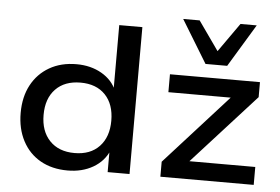

<svg xmlns="http://www.w3.org/2000/svg" viewBox="-53 -835 1339 918"><g transform="rotate(5 616.5 -376.0)"><path d="M302 9Q227 9 171.5 -22.5Q116 -54 85.5 -112Q55 -170 55 -246Q55 -323 85.5 -380Q116 -437 171.5 -469Q227 -501 301 -501Q370 -501 422 -471Q474 -441 495 -390H488V-705H599V0H494V-107H500Q477 -52 424.5 -21.5Q372 9 302 9ZM328 -77Q404 -77 447 -122.5Q490 -168 490 -246Q490 -325 447 -370Q404 -415 328 -415Q252 -415 208.5 -370Q165 -325 165 -246Q165 -168 208.5 -122.5Q252 -77 328 -77ZM747 0V-72L1078 -438L1080 -406H750V-492H1182V-420L849 -53L847 -86H1195V0ZM915 -556 790 -761H869L967 -622L1065 -761H1143L1019 -556Z"/></g></svg>

Font: Nunito Sans 10pt SemiExpanded SemiBold
Style: Regular
Weight: 600
Width: 6
Designer: Vernon Adams
Foundry: Vernon Adams
Version: Version 3.101;gftools[0.9.27]